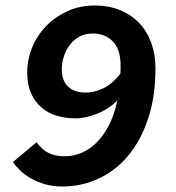

<svg xmlns="http://www.w3.org/2000/svg" viewBox="-20 -667 640 699"><path d="M292 -330Q322 -330 354 -344.5Q386 -359 418 -398Q419 -406 419 -413.5Q419 -421 419 -429Q419 -487 391 -516Q363 -545 318 -545Q289 -545 268 -533Q247 -521 233 -502Q219 -483 212 -460Q205 -437 205 -415Q205 -373 228 -351.5Q251 -330 292 -330ZM206 12Q173 12 145 4Q117 -4 94.5 -16.5Q72 -29 55 -45Q38 -61 27 -77L113 -149Q132 -123 156 -110.5Q180 -98 215 -98Q246 -98 275.5 -110Q305 -122 330.5 -147Q356 -172 376 -210Q396 -248 407 -301Q392 -286 373 -273.5Q354 -261 333.5 -253Q313 -245 293 -240.5Q273 -236 255 -236Q219 -236 187 -245.5Q155 -255 131 -275.5Q107 -296 93 -327.5Q79 -359 79 -403Q79 -450 97 -494Q115 -538 148 -572Q181 -606 226 -626.5Q271 -647 325 -647Q375 -647 416 -630.5Q457 -614 486 -584Q515 -554 530.5 -511.5Q546 -469 546 -417Q546 -317 520 -237.5Q494 -158 448.5 -102.5Q403 -47 340.5 -17.5Q278 12 206 12Z"/></svg>

Font: Source Code Pro
Style: Bold Italic
Weight: 700
Italic angle: -11°
Monospace: yes
Designer: Paul D. Hunt, Teo Tuominen
Foundry: Adobe Systems Incorporated
Version: Version 1.050;PS 1.000;hotconv 16.6.51;makeotf.lib2.5.65220